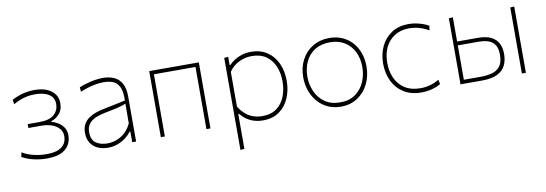

<svg xmlns="http://www.w3.org/2000/svg" viewBox="-54 -862 4024 1414"><g transform="rotate(-10 1958.0 -155.0)"><path d="M237.5 9Q206.5 9 178.2 5Q150 1 126 -5.5Q102 -12 83.5 -20Q65 -28 53 -35.5L60 -68.5Q82.5 -54.5 111.2 -44.2Q140 -34 172.5 -28.5Q205 -23 238 -23Q297.5 -23 330.8 -38Q364 -53 377.8 -77.5Q391.5 -102 391.5 -131Q391.5 -165 371.2 -188.2Q351 -211.5 316.2 -223.8Q281.5 -236 238 -236Q208 -236 186 -236Q164 -236 141.5 -236V-265Q160.5 -265 180.5 -265Q200.5 -265 228.5 -265Q305.5 -265 339.8 -296.5Q374 -328 374 -374.5Q374 -409.5 355.2 -430.8Q336.5 -452 304.2 -462Q272 -472 230.5 -472Q204.5 -472 178.2 -467.5Q152 -463 125 -453Q98 -443 69 -427L64 -460.5Q84 -471.5 109.8 -481.5Q135.5 -491.5 166.5 -497.8Q197.5 -504 231.5 -504Q287.5 -504 326 -487.8Q364.5 -471.5 384.8 -442.8Q405 -414 405 -377Q405 -325.5 377.8 -295.8Q350.5 -266 316.5 -256V-251Q338 -246 362.5 -232Q387 -218 404.8 -193Q422.5 -168 422.5 -130Q422.5 -96 405.8 -64Q389 -32 348.8 -11.5Q308.5 9 237.5 9Z M696.5 9Q648.5 9 614.8 -8.2Q581 -25.5 563.2 -56Q545.5 -86.5 545.5 -127Q545.5 -166 560.2 -192.2Q575 -218.5 598.8 -235Q622.5 -251.5 650 -261Q677.5 -270.5 703.5 -276L876.5 -312Q879 -381 861.2 -415.2Q843.5 -449.5 812.8 -460.8Q782 -472 745.5 -472Q728.5 -472 709.2 -470Q690 -468 668.8 -463.5Q647.5 -459 622.8 -451.2Q598 -443.5 569.5 -432L566.5 -465Q584.5 -473 606.2 -480Q628 -487 651.8 -492.5Q675.5 -498 699.5 -501Q723.5 -504 745.5 -504Q794 -504 830 -487Q866 -470 885.8 -433.5Q905.5 -397 905.5 -339Q905.5 -316.5 905.5 -281Q905.5 -245.5 905.5 -211V-137Q905.5 -107 905.5 -73.5Q905.5 -40 905.5 0H876.5V-80H870.5Q853.5 -56 826.8 -35.8Q800 -15.5 766.5 -3.2Q733 9 696.5 9ZM696.5 -23Q729 -23 762.8 -34.8Q796.5 -46.5 826 -72.5Q855.5 -98.5 875.5 -141L876.5 -289Q867 -284.5 851 -279Q835 -273.5 803.5 -266Q772 -258.5 715.5 -248Q678 -241 646.5 -227.8Q615 -214.5 595.8 -190.5Q576.5 -166.5 576.5 -128Q576.5 -71 610.2 -47Q644 -23 696.5 -23Z M1090.5 0Q1090.5 -56.5 1090.5 -108.5Q1090.5 -160.5 1090.5 -221V-271Q1090.5 -311.5 1090.5 -348.2Q1090.5 -385 1090.5 -420.8Q1090.5 -456.5 1090.5 -494H1461.5Q1461.5 -456.5 1461.5 -420.8Q1461.5 -385 1461.5 -348.2Q1461.5 -311.5 1461.5 -271V-221Q1461.5 -160.5 1461.5 -108.5Q1461.5 -56.5 1461.5 0H1431.5Q1431.5 -56.5 1431.5 -108.5Q1431.5 -160.5 1431.5 -221V-271Q1431.5 -311.5 1431.5 -347Q1431.5 -382.5 1431.5 -417Q1431.5 -451.5 1431.5 -489L1449.5 -465H1102.5L1120.5 -489Q1120.5 -451.5 1120.5 -417Q1120.5 -382.5 1120.5 -347Q1120.5 -311.5 1120.5 -271V-221Q1120.5 -160.5 1120.5 -108.5Q1120.5 -56.5 1120.5 0Z M1651.5 194Q1651.5 137.5 1651.5 84.5Q1651.5 31.5 1651.5 -29V-271Q1651.5 -324.5 1651.5 -381.5Q1651.5 -438.5 1651.5 -494L1681.5 -497V-435H1687.5Q1702 -451.5 1726.5 -467.5Q1751 -483.5 1783 -493.8Q1815 -504 1852.5 -504Q1922 -504 1972 -471Q2022 -438 2048.8 -380.2Q2075.5 -322.5 2075.5 -249Q2075.5 -179.5 2050.8 -120.8Q2026 -62 1976.8 -26.5Q1927.5 9 1854.5 9Q1819 9 1788.8 0Q1758.5 -9 1733.2 -26.5Q1708 -44 1687.5 -69H1681.5V-29Q1681.5 31.5 1681.5 83.5Q1681.5 135.5 1681.5 192ZM1854.5 -23Q1921.5 -23 1963.5 -55Q2005.5 -87 2025 -138.5Q2044.5 -190 2044.5 -249Q2044.5 -310.5 2023.8 -361Q2003 -411.5 1960.5 -441.8Q1918 -472 1852.5 -472Q1819 -472 1787.5 -462.2Q1756 -452.5 1728.8 -433Q1701.5 -413.5 1681.5 -384V-124Q1701.5 -92 1726.8 -69.5Q1752 -47 1783.8 -35Q1815.5 -23 1854.5 -23Z M2437.5 9Q2381.5 9 2337.5 -12Q2293.5 -33 2262.8 -69.2Q2232 -105.5 2215.8 -152.5Q2199.5 -199.5 2199.5 -251Q2199.5 -325 2229.8 -382Q2260 -439 2313.8 -471.5Q2367.5 -504 2437.5 -504Q2491.5 -504 2534.8 -485Q2578 -466 2609 -431.5Q2640 -397 2656.2 -351Q2672.5 -305 2672.5 -251Q2672.5 -178.5 2643.2 -119.5Q2614 -60.5 2561 -25.8Q2508 9 2437.5 9ZM2437.5 -23Q2506 -23 2551.2 -55.8Q2596.5 -88.5 2619 -140.5Q2641.5 -192.5 2641.5 -251Q2641.5 -316.5 2616.8 -366.2Q2592 -416 2546.2 -444Q2500.5 -472 2437.5 -472Q2370 -472 2323.8 -442.5Q2277.5 -413 2254 -362.8Q2230.5 -312.5 2230.5 -251Q2230.5 -192.5 2253.2 -140.5Q2276 -88.5 2322 -55.8Q2368 -23 2437.5 -23Z M3038.5 9Q2961 9 2907 -25.2Q2853 -59.5 2824.8 -117.8Q2796.5 -176 2796.5 -248Q2796.5 -320.5 2824.5 -378.5Q2852.5 -436.5 2904.8 -470.2Q2957 -504 3029.5 -504Q3058 -504 3085.5 -498.8Q3113 -493.5 3137.2 -484.8Q3161.5 -476 3180.5 -465L3175.5 -431Q3148 -447 3122.5 -456Q3097 -465 3074 -468.5Q3051 -472 3030.5 -472Q2938.5 -472 2883 -411.5Q2827.5 -351 2827.5 -248Q2827.5 -185 2850.8 -134Q2874 -83 2920.8 -53Q2967.5 -23 3038.5 -23Q3062 -23 3085.5 -27.2Q3109 -31.5 3132 -40Q3155 -48.5 3176.5 -62L3183.5 -28Q3168 -18.5 3146 -10Q3124 -1.5 3096.8 3.8Q3069.5 9 3038.5 9Z M3331.5 0Q3331.5 -56.5 3331.5 -108.5Q3331.5 -160.5 3331.5 -221V-271Q3331.5 -311.5 3331.5 -348.2Q3331.5 -385 3331.5 -420.8Q3331.5 -456.5 3331.5 -494L3361.5 -496Q3361.5 -439.5 3361.5 -385.8Q3361.5 -332 3361.5 -271Q3361.5 -204.5 3361.5 -147.5Q3361.5 -90.5 3361.5 -29H3488Q3534.5 -29 3572.5 -39.2Q3610.5 -49.5 3633 -78.8Q3655.5 -108 3655.5 -165Q3655.5 -207 3642.2 -231.2Q3629 -255.5 3607.8 -267.2Q3586.5 -279 3562 -282.5Q3537.5 -286 3515.5 -286H3355.5L3345 -315Q3377.5 -315 3426.2 -315Q3475 -315 3517.5 -315Q3575.5 -315 3612.8 -297.5Q3650 -280 3668.2 -246.8Q3686.5 -213.5 3686.5 -165Q3686.5 -118 3669 -80.8Q3651.5 -43.5 3608.8 -21.8Q3566 0 3490.5 0Q3444.5 0 3402.2 0Q3360 0 3331.5 0ZM3790.5 0Q3790.5 -56.5 3790.5 -108.5Q3790.5 -160.5 3790.5 -221V-271Q3790.5 -311.5 3790.5 -348.2Q3790.5 -385 3790.5 -420.8Q3790.5 -456.5 3790.5 -494L3820.5 -495.5Q3820.5 -458 3820.5 -422Q3820.5 -386 3820.5 -349Q3820.5 -312 3820.5 -271V-221Q3820.5 -160.5 3820.5 -108.5Q3820.5 -56.5 3820.5 0Z"/></g></svg>

Font: Commissioner Thin
Style: Regular
Weight: 100
Designer: Kostas Bartsokas
Foundry: Kostas Bartsokas
Version: Version 1.001;gftools[0.9.23]